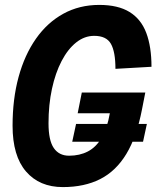

<svg xmlns="http://www.w3.org/2000/svg" viewBox="-20 -746 640 782"><path d="M274.2 -168.8 289.8 -241.2H578.2L562.6 -168.8ZM236 16Q140.8 16 86 -47.5Q31.2 -111 31.2 -234Q31.2 -342.8 55.7 -432.6Q80.2 -522.4 126.4 -588.3Q172.6 -654.2 238 -690.1Q303.4 -726 384.2 -726Q460.8 -726 507.7 -697.1Q554.6 -668.2 575.8 -611.9Q597 -555.6 597 -474L450.2 -465.6Q450.2 -534.8 431.8 -567.4Q413.4 -600 363.6 -600Q324.2 -600 290.3 -573.1Q256.4 -546.2 231 -497.6Q205.6 -449 191.6 -384.1Q177.6 -319.2 177.6 -243.8Q177.6 -174.2 199.1 -143Q220.6 -111.8 261.4 -111.8Q304.4 -111.8 337.8 -129.1Q371.2 -146.4 393.8 -184.4Q416.4 -222.4 427.4 -284.8H296.4L313.2 -369.2H571.8L558.4 -300.8Q536.8 -188.8 494.5 -118.9Q452.2 -49 387.9 -16.5Q323.6 16 236 16Z"/></svg>

Font: Geist Mono
Style: Italic
Weight: 400
Italic angle: -12°
Monospace: yes
Designer: Basement.studio, Andrés Briganti, Mateo Zaragoza
Foundry: Basement.studio, Vercel, Andrés Briganti, Guido Ferreyra, Mateo Zaragoza
Version: Version 1.500